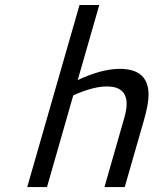

<svg xmlns="http://www.w3.org/2000/svg" viewBox="-20 -758 622 778"><path d="M413.1 -407.7Q356.9 -407.7 276.9 -371.6L170.4 0H90.3L302.2 -737.8H382.3L294.9 -433.6Q392.1 -479 465.3 -479Q582 -479 582 -374Q582 -335.9 563 -270L485.4 0H403.3L484.4 -283.2Q493.2 -315.4 493.2 -336.4Q493.2 -407.7 413.1 -407.7Z"/></svg>

Font: Cantarell
Style: Italic
Weight: 400
Italic angle: -16°
Designer: Dave Crossland
Version: Version 1.004